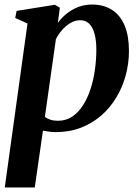

<svg xmlns="http://www.w3.org/2000/svg" viewBox="-20 -571 616 845"><path d="M1 254 101 -467.5 47 -492 53 -523 221.5 -550 243.5 -537 234.5 -470Q250 -492 272.8 -510.5Q295.5 -529 323.8 -540Q352 -551 385 -551Q437 -551 473.5 -527.2Q510 -503.5 528.8 -458Q547.5 -412.5 547.5 -347Q547.5 -292.5 533.5 -240.2Q519.5 -188 492.2 -142.5Q465 -97 425.8 -62.8Q386.5 -28.5 336 -9Q285.5 10.5 225 10.5Q211.5 10.5 197 8.5Q182.5 6.5 169 4L133 254ZM177.5 -56.5Q188 -48.5 202.2 -44Q216.5 -39.5 235 -39.5Q271 -39.5 298.5 -58.2Q326 -77 346 -108.8Q366 -140.5 379 -181Q392 -221.5 398 -265.8Q404 -310 404 -353Q404 -391.5 396.5 -420.8Q389 -450 373.2 -466Q357.5 -482 333 -482Q310.5 -482 289.5 -469.5Q268.5 -457 252.2 -437.8Q236 -418.5 226 -398.5Z"/></svg>

Font: Merriweather 60pt
Style: Bold Italic
Weight: 700
Italic angle: -7.8°
Version: Version 2.101